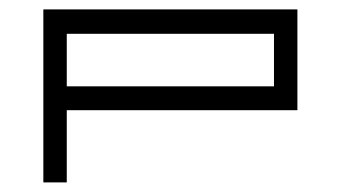

<svg xmlns="http://www.w3.org/2000/svg" viewBox="-20 -380 711 400"><path d="M570.3 -360.4Q580.1 -360.4 599.6 -360.4Q599.6 -290 599.6 -150.4Q439.5 -150.4 119.1 -150.4Q119.1 -99.6 119.1 0Q103.5 0 70.3 0Q70.3 -120.1 70.3 -360.4Q195.3 -360.4 320.3 -360.4Q445.3 -360.4 570.3 -360.4ZM119.1 -200.2Q263.7 -200.2 550.8 -200.2Q550.8 -236.3 550.8 -309.6Q407.2 -309.6 119.1 -309.6Q119.1 -282.2 119.1 -254.9Q119.1 -227.5 119.1 -200.2Z"/></svg>

Font: Tsing
Style: Bold
Weight: 400
Designer: iepn
Foundry: Jiangxue academy
Version: Version 1.0